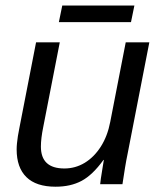

<svg xmlns="http://www.w3.org/2000/svg" viewBox="-20 -686 596 715"><path d="M365.2 -90.3Q324.7 -34.2 283.9 -12.5Q243.2 9.3 187 9.3Q114.7 9.3 78.4 -26.4Q42 -62 42 -129.4Q42 -140.1 43.2 -152.3Q44.4 -164.6 46.6 -179Q48.8 -193.4 52.2 -209.5L114.3 -528.3H202.6L141.1 -213.4Q132.3 -170.4 132.3 -140.1Q132.3 -58.6 219.7 -58.6Q260.7 -58.6 295.7 -79.8Q330.6 -101.1 355.5 -140.1Q380.4 -179.2 390.6 -232.4L448.2 -528.3H536.1L455.1 -112.8Q450.2 -89.8 445.6 -61.5Q440.9 -33.2 436 0H353Q353 -3.9 355.5 -20.5Q357.9 -37.1 361.3 -57.1Q364.7 -77.1 366.7 -90.3ZM480.5 -665.5 467.8 -603.5H199.2L211.9 -665.5Z"/></svg>

Font: Arimo
Style: Italic
Weight: 400
Italic angle: -12°
Designer: Steve Matteson
Foundry: Monotype Imaging Inc.
Version: Version 1.33